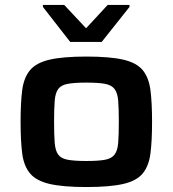

<svg xmlns="http://www.w3.org/2000/svg" viewBox="-20 -746 697 774"><path d="M328 8Q234 8 180 -4.5Q126 -17 101 -47Q76 -77 69.5 -127.5Q63 -178 63 -255Q63 -332 69.5 -382.5Q76 -433 101 -463Q126 -493 180 -505.5Q234 -518 328 -518Q423 -518 477 -505.5Q531 -493 555.5 -463Q580 -433 586.5 -382.5Q593 -332 593 -255Q593 -178 586.5 -127.5Q580 -77 555.5 -47Q531 -17 477 -4.5Q423 8 328 8ZM328 -97Q377 -97 403.5 -102Q430 -107 442 -123Q454 -139 456.5 -170.5Q459 -202 459 -255Q459 -308 456.5 -339.5Q454 -371 442 -387Q430 -403 403.5 -408Q377 -413 328 -413Q280 -413 253 -408Q226 -403 214.5 -387Q203 -371 200.5 -339.5Q198 -308 198 -255Q198 -202 200.5 -170.5Q203 -139 214.5 -123Q226 -107 253 -102Q280 -97 328 -97ZM263 -577 153 -718V-726H239L327 -632L414 -726H502V-718L390 -577Z"/></svg>

Font: Saira Expanded SemiBold
Style: Regular
Weight: 600
Width: 7
Designer: Hector Gatti with collaboration of the Omnibus-Type team
Foundry: Omnibus-Type
Version: Version 1.100; ttfautohint (v1.8.3)